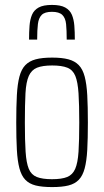

<svg xmlns="http://www.w3.org/2000/svg" viewBox="-20 -752 423 780"><path d="M192 8Q151 8 125 1.5Q99 -5 83 -21.5Q67 -38 59 -68Q51 -98 48.5 -143.5Q46 -189 46 -254Q46 -319 48.5 -365Q51 -411 59 -441Q67 -471 83 -487.5Q99 -504 125 -511Q151 -518 192 -518Q232 -518 258 -511Q284 -504 300 -487.5Q316 -471 324 -441Q332 -411 334.5 -365Q337 -319 337 -254Q337 -189 334.5 -143.5Q332 -98 324 -68Q316 -38 300 -21.5Q284 -5 258 1.5Q232 8 192 8ZM191 -24Q231 -24 253 -33Q275 -42 285.5 -66Q296 -90 299 -135.5Q302 -181 302 -254Q302 -327 299 -373Q296 -419 286 -443.5Q276 -468 253.5 -477Q231 -486 192 -486Q153 -486 130.5 -477Q108 -468 97 -443.5Q86 -419 83.5 -373Q81 -327 81 -254Q81 -181 84 -135.5Q87 -90 97 -66Q107 -42 129.5 -33Q152 -24 191 -24ZM191 -732Q226 -732 245 -721.5Q264 -711 272 -692Q280 -673 282 -647.5Q284 -622 284 -591H251Q251 -629 248.5 -654Q246 -679 233 -691.5Q220 -704 191 -704Q162 -704 149.5 -691.5Q137 -679 134 -654.5Q131 -630 131 -591H98Q98 -622 100 -647.5Q102 -673 110 -692Q118 -711 137 -721.5Q156 -732 191 -732Z"/></svg>

Font: Saira ExtraCondensed Thin
Style: Regular
Weight: 250
Width: 2
Designer: Hector Gatti with collaboration of the Omnibus-Type team
Foundry: Omnibus-Type
Version: Version 1.101